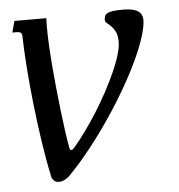

<svg xmlns="http://www.w3.org/2000/svg" viewBox="-44 -566 576 619"><g transform="rotate(-5 244.0 -256.5)"><path d="M45.9 -467.3Q45.9 -475.6 41.7 -478.8Q37.6 -481.9 30.3 -481.9H14.6L24.4 -518.6H127.9Q127.4 -512.2 127.2 -505.4Q127 -498.5 127 -490.2Q127 -464.8 128.7 -432.1Q130.4 -399.4 133.3 -363Q136.2 -326.7 140.1 -288.8Q144 -251 148.2 -215.3Q152.3 -179.7 156.7 -148.4Q161.1 -117.2 165.5 -94.2Q166.5 -88.4 171.4 -88.4Q175.3 -88.4 179.7 -93.3Q198.7 -115.2 219.2 -143.6Q239.7 -171.9 259 -202.6Q278.3 -233.4 295.4 -265.1Q312.5 -296.9 325.4 -325.9Q338.4 -355 345.9 -379.9Q353.5 -404.8 353.5 -421.9Q353.5 -443.4 347.4 -455.1Q341.3 -466.8 334.2 -473.9Q327.1 -481 321 -485.6Q314.9 -490.2 314.9 -497.6Q315.4 -504.9 317.9 -510Q320.3 -515.1 326.9 -518.3Q333.5 -521.5 345.2 -522.9Q356.9 -524.4 377 -524.4Q387.7 -524.4 398.9 -522.9Q410.2 -521.5 418.9 -517.6Q427.7 -513.7 433.3 -505.9Q439 -498 439 -485.8Q439 -464.4 428.2 -430.7Q417.5 -397 398.2 -356Q378.9 -314.9 352.5 -269.3Q326.2 -223.6 294.9 -177.5Q263.7 -131.3 228.8 -87.2Q193.8 -43 157.7 -5.9Q152.3 -0.5 142.8 5.1Q133.3 10.7 123 10.7Q111.8 10.7 106 4.4Q100.1 -2 99.1 -7.3Q87.4 -61.5 78.1 -123.8Q68.8 -186 62 -247.8Q55.2 -309.6 51 -366.7Q46.9 -423.8 45.9 -467.3Z"/></g></svg>

Font: Arian Grqi
Style: Italic
Weight: 400
Italic angle: -15°
Designer: Ruben Hakobyan (Tarumian)
Foundry: Ruben Hakobyan (Tarumian)
Version: Version 1.002